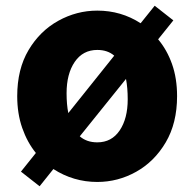

<svg xmlns="http://www.w3.org/2000/svg" viewBox="-20 -620 677 669"><path d="M118 29 53 -22 105 -87Q75 -124 57.5 -174Q40 -224 40 -285Q40 -379 79.5 -445.5Q119 -512 183 -547.5Q247 -583 319 -583Q402 -583 470 -539L519 -600L584 -549L531 -483Q562 -446 579.5 -396.5Q597 -347 597 -285Q597 -191 557.5 -124Q518 -57 454.5 -21.5Q391 14 319 14Q236 14 166 -31ZM319 -124Q369 -124 397 -165.5Q425 -207 425 -274Q425 -314 419 -345L258 -145Q282 -124 319 -124ZM218 -226 378 -426Q355 -446 319 -446Q269 -446 240.5 -404.5Q212 -363 212 -295Q212 -256 218 -226Z"/></svg>

Font: Source Han Sans TC Heavy
Style: Regular
Weight: 900
Designer: Ryoko NISHIZUKA Ë•øÂ°öÊ∂ºÂ≠ê (kana, bopomofo & ideographs); Paul D. Hunt (Latin, Greek & Cyrillic); Sandoll Communicatio
Foundry: Adobe
Version: Version 2.004;hotconv 1.0.118;makeotfexe 2.5.65603